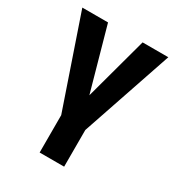

<svg xmlns="http://www.w3.org/2000/svg" viewBox="-174 -641 886 957"><g transform="rotate(30 268.5 -162.0)"><path d="M20 -528 197 -11V204H338V-7L515 -528H367L269 -167L168 -528Z"/></g></svg>

Font: Asimov Pro
Style: Bd
Weight: 700
Designer: Google
Version: Version 2.000980; 2014